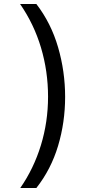

<svg xmlns="http://www.w3.org/2000/svg" viewBox="-20 -812 459 967"><path d="M82 135Q150 37 186 -80.5Q222 -198 222 -325Q222 -453 186.5 -572Q151 -691 81 -792H163Q237 -696 272.5 -574Q308 -452 308 -324Q308 -196 272.5 -77.5Q237 41 163 135Z"/></svg>

Font: umalayalam05
Style: Book
Weight: 400
Designer: Jelle Bosma - Monotype Design Team
Foundry: Monotype Imaging Inc.
Version: Version 2.003